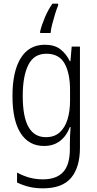

<svg xmlns="http://www.w3.org/2000/svg" viewBox="-20 -786 529 1047"><path d="M225 -542Q277 -542 309 -517.5Q341 -493 361 -452H364L371 -532H416V19Q416 126 368 183.5Q320 241 214 241Q172 241 137.5 232.5Q103 224 73 209V155Q106 173 140.5 182.5Q175 192 214 192Q288 192 324.5 152Q361 112 361 27V-4Q361 -24 362 -46Q363 -68 365 -93H361Q343 -45 307.5 -17.5Q272 10 220 10Q138 10 93 -59Q48 -128 48 -263Q48 -396 93 -469Q138 -542 225 -542ZM233 -493Q165 -493 134.5 -432Q104 -371 104 -263Q104 -149 135.5 -93.5Q167 -38 230 -38Q277 -38 306 -64.5Q335 -91 348.5 -136Q362 -181 362 -237V-294Q362 -387 332 -440Q302 -493 233 -493ZM297 -756Q289 -738 280.5 -710Q272 -682 264.5 -653.5Q257 -625 256 -606H199V-615Q207 -649 225 -691.5Q243 -734 266 -766H297Z"/></svg>

Font: Noto Sans Devanagari UI Condensed Light
Style: Regular
Weight: 300
Width: 3
Designer: Jelle Bosma - Monotype Design Team
Foundry: Monotype Imaging Inc.
Version: Version 2.004; ttfautohint (v1.8.4.7-5d5b)